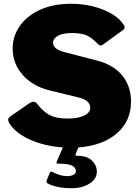

<svg xmlns="http://www.w3.org/2000/svg" viewBox="-20 -772 741 1017"><path d="M381 44Q380 46 380 49Q380 53 387 53Q441 53 467 78.5Q493 104 493 137Q493 176 454 200.5Q415 225 360 225Q282 225 233 200Q223 193 227 184L244 143Q247 135 256 138Q300 161 335 161Q356 161 369 154Q382 147 382 134Q382 115 361 105Q340 95 291 95Q283 95 280.5 93Q278 91 281 83L313 9Q215 2 137.5 -33Q60 -68 28 -122Q23 -132 23 -137Q23 -147 34 -155L137 -226Q148 -233 157 -233Q168 -233 175 -224Q209 -180 244 -162Q279 -144 337 -144Q393 -144 425.5 -159.5Q458 -175 458 -202Q458 -221 442 -235Q426 -249 395 -256L243 -293Q153 -315 100 -375.5Q47 -436 47 -515Q47 -580 85 -634.5Q123 -689 193 -720.5Q263 -752 355 -752Q445 -752 522 -722.5Q599 -693 633 -644Q640 -635 640 -627Q640 -620 633 -614L524 -535Q519 -531 513 -531Q506 -531 494 -543Q470 -569 442.5 -583Q415 -597 363 -597Q311 -597 286 -582Q261 -567 261 -546Q261 -510 325 -495L491 -452Q582 -429 628 -371.5Q674 -314 674 -234Q674 -131 599.5 -66Q525 -1 395 9Z"/></svg>

Font: Libre Franklin Black
Style: Regular
Weight: 900
Designer: Pablo Impallari, Rodrigo Fuenzalida
Foundry: Impallari Type
Version: Version 1.002; ttfautohint (v1.5)